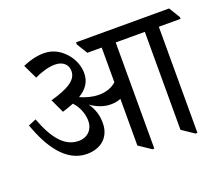

<svg xmlns="http://www.w3.org/2000/svg" viewBox="-107 -788 1114 954"><g transform="rotate(-20 450.5 -310.5)"><path d="M236 -83C309 -83 361 -126 361 -201C361 -241 351 -276 326 -311C358 -288 394 -274 431 -274C450 -274 468 -277 484 -284V-37L548 6H558V-555H712V-37L776 6H786V-555H901V-564L865 -623H373V-612L408 -555H484V-371C459 -349 427 -339 391 -339C358 -339 323 -349 294 -362C339 -389 359 -422 359 -467C359 -504 343 -544 316 -574C282 -611 245 -627 203 -627C167 -627 129 -618 91 -601L127 -526C165 -544 203 -555 236 -555C275 -555 303 -534 303 -497C303 -449 253 -420 160 -394L194 -321C217 -328 237 -335 254 -342C281 -314 297 -273 297 -235C297 -192 267 -158 219 -158C143 -158 93 -225 53 -332L12 -315C55 -192 125 -83 236 -83Z"/></g></svg>

Font: Noto Serif Devanagari SemiCondensed
Style: Regular
Weight: 400
Width: 4
Designer: Universal Thirst, Indian Type Foundry and the Monotype Design Team
Foundry: Monotype Imaging Inc.
Version: Version 2.004